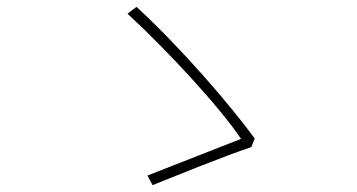

<svg xmlns="http://www.w3.org/2000/svg" viewBox="-20 -636 1040 560"><path d="M713 -207 723 -232C655 -325 511 -494 378 -616L352 -596C467 -490 620 -325 683 -231C630 -210 473 -149 410 -124L425 -96C485 -120 632 -180 713 -207Z"/></svg>

Font: Harano Aji Gothic CN ExtraLight
Style: Regular
Weight: 250
Foundry: Masamichi Hosoda
Version: HaranoAjiGothicCN-ExtraLight version 20230610;ttx 4.39.4